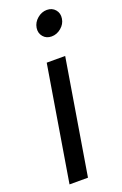

<svg xmlns="http://www.w3.org/2000/svg" viewBox="-144 -778 523 821"><g transform="rotate(-20 117.5 -367.0)"><path d="M22 0 108.4 -522.5H192.4L106 0ZM167 -620.6Q143.1 -620.6 129.2 -637.2Q115.2 -653.8 118.7 -677.2Q122.6 -701.2 142.3 -717.8Q162.1 -734.4 185.5 -734.4Q209.5 -734.4 223.6 -717.8Q237.8 -701.2 233.9 -677.2Q230.5 -653.8 210.7 -637.2Q190.9 -620.6 167 -620.6Z"/></g></svg>

Font: Inter 28pt
Style: Italic
Weight: 400
Italic angle: -9.3988°
Designer: Rasmus Andersson
Foundry: rsms
Version: Version 4.001;git-66647c0bb